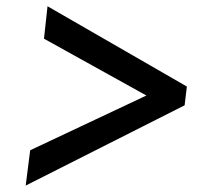

<svg xmlns="http://www.w3.org/2000/svg" viewBox="-20 -620 652 598"><path d="M555 -292 60 -42 74 -152 436 -322.5 117 -499.5 128 -600.5 562 -350.5Z"/></svg>

Font: Merriweather 20pt
Style: Bold Italic
Weight: 700
Italic angle: -7.8°
Version: Version 2.101